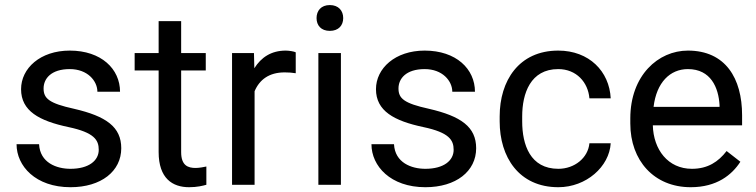

<svg xmlns="http://www.w3.org/2000/svg" viewBox="-20 -741 3032 770"><path d="M376 -140.1C376 -97.2 336.4 -64 262.7 -64C206.5 -64 140.6 -88.4 136.7 -162.6H46.4C46.4 -75.2 122.6 9.8 262.7 9.8C385.7 9.8 466.3 -54.2 466.3 -146.5C466.3 -231.9 405.8 -274.9 276.9 -304.7C176.8 -326.7 154.8 -346.2 154.8 -386.2C154.8 -425.3 184.6 -463.9 259.8 -463.9C331.1 -463.9 370.6 -416.5 370.6 -373H461.4C461.4 -464.4 386.2 -538.1 259.8 -538.1C141.1 -538.1 64.5 -466.8 64.5 -383.3C64.5 -295.9 137.2 -256.3 254.4 -231.4C358.4 -209.5 376 -179.2 376 -140.1Z M616.2 -656.2V-528.3H520V-458.5H616.2V-131.3C616.2 -25.4 671.9 9.8 738.3 9.8C771 9.8 793.5 3.9 807.6 0V-73.2C798.3 -71.3 779.8 -67.4 764.6 -67.4C734.9 -67.4 706.5 -76.2 706.5 -130.9V-458.5H805.2V-528.3H706.5V-656.2Z M1166 -531.2C1159.7 -534.7 1139.2 -538.1 1126 -538.1C1067.4 -538.1 1027.3 -510.7 1000 -467.3L998.5 -528.3H910.6V0H1001V-375C1020.5 -421.4 1059.1 -450.7 1121.6 -450.7C1138.7 -450.7 1150.4 -449.7 1166 -447.3Z M1347.2 -528.3H1256.8V0H1347.2ZM1249.5 -668.5C1249.5 -639.2 1267.6 -617.2 1302.7 -617.2C1337.9 -617.2 1356.4 -639.2 1356.4 -668.5C1356.4 -697.8 1337.9 -720.7 1302.7 -720.7C1267.6 -720.7 1249.5 -697.8 1249.5 -668.5Z M1799.3 -140.1C1799.3 -97.2 1759.8 -64 1686 -64C1629.9 -64 1564 -88.4 1560.1 -162.6H1469.7C1469.7 -75.2 1545.9 9.8 1686 9.8C1809.1 9.8 1889.6 -54.2 1889.6 -146.5C1889.6 -231.9 1829.1 -274.9 1700.2 -304.7C1600.1 -326.7 1578.1 -346.2 1578.1 -386.2C1578.1 -425.3 1607.9 -463.9 1683.1 -463.9C1754.4 -463.9 1793.9 -416.5 1793.9 -373H1884.8C1884.8 -464.4 1809.6 -538.1 1683.1 -538.1C1564.5 -538.1 1487.8 -466.8 1487.8 -383.3C1487.8 -295.9 1560.5 -256.3 1677.7 -231.4C1781.7 -209.5 1799.3 -179.2 1799.3 -140.1Z M2219.2 -64C2106.4 -64 2074.2 -160.6 2074.2 -253.9V-274.4C2074.2 -366.2 2107.4 -463.9 2218.8 -463.9C2291.5 -463.9 2338.4 -411.1 2343.8 -346.7H2429.2C2423.8 -455.1 2342.3 -538.1 2218.8 -538.1C2060.5 -538.1 1983.9 -416.5 1983.9 -274.4V-253.9C1983.9 -111.8 2060.5 9.8 2219.2 9.8C2331.1 9.8 2423.8 -72.8 2429.2 -166.5H2343.8C2338.4 -107.9 2284.2 -64 2219.2 -64Z M2750 9.8C2855 9.8 2915.5 -40 2949.2 -92.3L2894 -135.3C2860.8 -92.3 2818.8 -64 2754.9 -64C2658.7 -64 2600.6 -141.1 2598.1 -238.3H2956.1V-278.8C2956.1 -426.8 2889.6 -538.1 2738.8 -538.1C2619.6 -538.1 2507.8 -438.5 2507.8 -266.1V-245.6C2507.8 -97.2 2603 9.8 2750 9.8ZM2738.8 -463.9C2830.6 -463.9 2861.8 -389.6 2865.7 -319.3V-312.5H2601.1C2612.8 -410.2 2667 -463.9 2738.8 -463.9Z"/></svg>

Font: Nahid
Style: Regular
Weight: 400
Foundry: DejaVu fonts team - Redesigned by Saber Rastikerdar
Version: Version 0.3.0